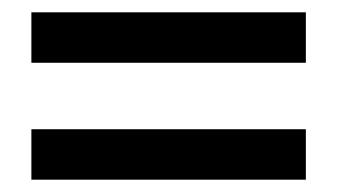

<svg xmlns="http://www.w3.org/2000/svg" viewBox="-20 -440 547 312"><path d="M31 -148H477V-230H31ZM31 -338H477V-420H31Z"/></svg>

Font: Charger Sport
Style: SeBd
Weight: 600
Designer: Jasper
Foundry: Cannot Into Space Fonts
Version: Version 1.1